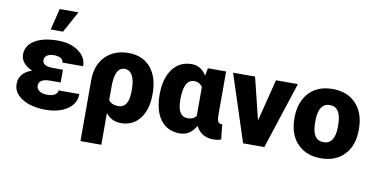

<svg xmlns="http://www.w3.org/2000/svg" viewBox="-88 -1037 2935 1496"><g transform="rotate(10 1380.0 -289.5)"><path d="M209.5 -164.1Q209.5 -139.2 232.2 -123.3Q254.9 -107.4 292 -107.4Q335.4 -107.4 355.7 -121.8Q376 -136.2 376 -156.2H540.5Q540.5 -80.6 473.6 -35.4Q406.7 9.8 303.2 9.8Q188 9.8 116.7 -34.4Q45.4 -78.6 45.4 -149.4Q45.4 -194.3 71.5 -225.3Q97.7 -256.3 146.5 -272Q103.5 -289.6 79.1 -319.1Q54.7 -348.6 54.7 -383.8Q54.7 -455.6 122.1 -496.6Q189.5 -537.6 303.2 -537.6Q404.3 -537.6 468.3 -491.9Q532.2 -446.3 532.2 -375H367.7Q367.7 -398.4 346.4 -409.4Q325.2 -420.4 292.5 -420.4Q258.8 -420.4 239 -406.2Q219.2 -392.1 219.2 -368.7Q219.2 -320.8 304.7 -320.8H381.8V-219.7H297.9Q209.5 -219.7 209.5 -164.1ZM274.9 -782.2H423.3L331.1 -613.3H233.4Z M865.7 -538.1Q976.1 -538.1 1039.3 -463.6Q1102.5 -389.2 1102.5 -259.8V-252.9Q1102.5 -132.3 1047.6 -61Q992.7 10.3 897 10.3Q823.2 10.3 777.8 -48.3V203.1H612.8V-278.3Q612.8 -398.4 681.6 -468.3Q750.5 -538.1 865.7 -538.1ZM777.8 -150.4Q801.8 -116.7 856.4 -116.7Q931.2 -116.7 937 -231L937.5 -263.2Q937.5 -334 916.5 -372.6Q895.5 -411.1 855 -411.1Q777.8 -411.1 777.8 -258.8Z M1636.2 -528.3V-172.4Q1637.7 -117.7 1669.9 -117.7Q1675.3 -117.7 1677.7 -119.1L1690.4 0Q1665.5 10.3 1629.4 10.3Q1531.7 10.3 1491.2 -72.3Q1444.8 9.8 1362.8 9.8Q1267.6 9.8 1212.4 -60.8Q1157.2 -131.3 1157.2 -263.2Q1157.2 -388.7 1212.2 -463.4Q1267.1 -538.1 1363.8 -538.1Q1437.5 -538.1 1481 -467.8L1492.2 -528.3ZM1322.8 -252.9Q1322.8 -183.1 1343 -150.1Q1363.3 -117.2 1404.3 -117.2Q1449.2 -117.2 1471.2 -147.9V-375Q1449.2 -411.1 1405.3 -411.1Q1322.8 -411.1 1322.8 -252.9Z M1947.3 -195.8 2030.8 -528.3H2204.1L2031.7 0H1863.8L1691.4 -528.3H1865.2Z M2223.6 -269Q2223.6 -348.1 2254.4 -409.9Q2285.2 -471.7 2342.8 -504.9Q2400.4 -538.1 2478 -538.1Q2596.7 -538.1 2665 -464.6Q2733.4 -391.1 2733.4 -264.6V-258.8Q2733.4 -135.3 2664.8 -62.7Q2596.2 9.8 2479 9.8Q2366.2 9.8 2297.9 -57.9Q2229.5 -125.5 2224.1 -241.2ZM2388.2 -258.8Q2388.2 -185.5 2411.1 -151.4Q2434.1 -117.2 2479 -117.2Q2566.9 -117.2 2568.8 -252.4V-269Q2568.8 -411.1 2478 -411.1Q2395.5 -411.1 2388.7 -288.6Z"/></g></svg>

Font: Roboto Black
Style: Regular
Weight: 900
Designer: Google
Version: Version 2.134; 2016